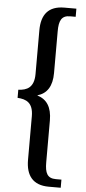

<svg xmlns="http://www.w3.org/2000/svg" viewBox="-67 -835 509 1130"><g transform="rotate(5 187.5 -270.0)"><path d="M337 259V211H304C253 211 239 180 239 117V-130C239 -209 209 -253 153 -270V-271C209 -287 239 -332 239 -410V-657C239 -719 253 -751 304 -751H337V-799H266C172 -799 131 -746 131 -653V-395C131 -315 89 -296 38 -294V-246C89 -243 131 -226 131 -145V112C131 204 172 259 266 259Z"/></g></svg>

Font: Noto Serif Sinhala ExtraCondensed SemiBold
Style: Regular
Weight: 600
Width: 2
Designer: Jelle Bosma - Monotype Design Team
Foundry: Monotype Imaging Inc.
Version: Version 2.007